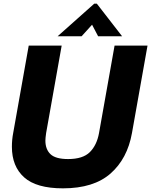

<svg xmlns="http://www.w3.org/2000/svg" viewBox="-20 -1012 826 1049"><path d="M45 -210Q45 -249 52 -285L137 -763H317L232 -285Q228 -257 228 -244Q228 -196 256 -169.5Q284 -143 352 -143Q433 -143 471 -181Q509 -219 521 -285L606 -763H786L701 -285Q676 -145 584 -64Q492 17 324 17Q179 17 112 -43Q45 -103 45 -210ZM426 -814H295L495 -992H509L647 -814H516L483 -877Z"/></svg>

Font: Open Sauce One Black Italic
Style: Regular
Weight: 900
Italic angle: -10°
Designer: Alfredo Marco Pradil
Foundry: Creative Sauce Fz LLC
Version: Version 1.477